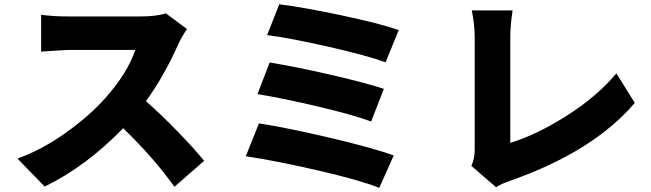

<svg xmlns="http://www.w3.org/2000/svg" viewBox="-20 -818 3040 896"><path d="M753.9 -755.9 852.5 -682.6Q826.2 -643.6 811.5 -610.4Q744.1 -460 661.1 -345.7Q730.5 -285.2 810.1 -203.1Q889.6 -121.1 932.6 -67.4L793.9 53.7Q699.2 -80.1 554.7 -219.7Q382.8 -42 188.5 52.7L61.5 -78.1Q175.8 -119.1 286.6 -198.2Q397.5 -277.3 470.7 -359.4Q576.2 -478.5 611.3 -585H299.8Q285.2 -585 171.9 -577.1V-749Q228.5 -741.2 299.8 -741.2H633.8Q710 -741.2 753.9 -755.9Z M1226.6 -654.3 1283.2 -797.9Q1389.6 -785.2 1570.3 -747.1Q1751 -709 1840.8 -677.7L1779.3 -527.3Q1694.3 -558.6 1514.2 -599.6Q1334 -640.6 1226.6 -654.3ZM1181.6 -378.9 1238.3 -526.4Q1358.4 -506.8 1520.5 -469.7Q1682.6 -432.6 1771.5 -403.3L1711.9 -251Q1630.9 -281.2 1468.3 -319.8Q1305.7 -358.4 1181.6 -378.9ZM1127 -88.9 1188.5 -242.2Q1321.3 -221.7 1518.6 -175.3Q1715.8 -128.9 1817.4 -92.8L1750 58.6Q1656.2 21.5 1460.4 -23.4Q1264.6 -68.4 1127 -88.9Z M2294.9 55.7 2179.7 -43.9Q2195.3 -78.1 2195.3 -118.2V-643.6Q2195.3 -703.1 2181.6 -769.5H2372.1Q2361.3 -697.3 2361.3 -643.6V-151.4Q2481.4 -187.5 2623 -276.9Q2764.6 -366.2 2856.4 -475.6L2942.4 -337.9Q2749 -111.3 2364.3 24.4Q2320.3 39.1 2294.9 55.7Z"/></svg>

Font: GenEi Gothic M Heavy
Style: Regular
Weight: 800
Designer: o_tamon (Modified); [Source Han Sans]
Ryoko NISHIZUKA  (kana & ideographs); Paul D. Hunt (Latin, Greek & Cyrillic); Wenl
Version: Version 1.1a;Original Version 1.004